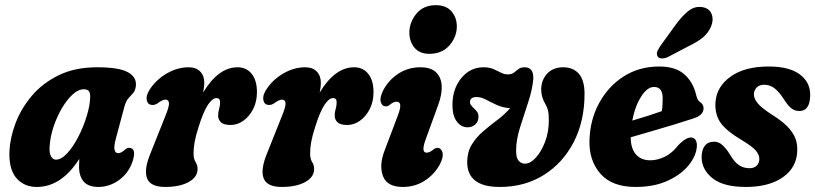

<svg xmlns="http://www.w3.org/2000/svg" viewBox="-20 -713 3151 742"><path d="M427.5 -176.5Q412.5 -121 437.5 -121Q448.5 -121 464.5 -136Q472.5 -142.5 480 -141.5Q509.5 -140.5 491.5 -86.5Q475 -41.5 438.5 -16Q402 9.5 360 9.5Q321.5 9.5 303.5 -11.2Q285.5 -32 285.5 -68.5Q285.5 -84 286.5 -99Q217 9.5 122.5 9.5Q72.5 9.5 43 -25.2Q13.5 -60 16.5 -129.5Q19 -181 40.2 -237.2Q61.5 -293.5 102.8 -342.5Q144 -391.5 206.8 -422.2Q269.5 -453 355.5 -453Q440 -453 474.5 -433.8Q509 -414.5 505 -380.5Q503 -363 494.8 -353.8Q486.5 -344.5 476.8 -333.8Q467 -323 461 -301.5ZM172 -150.5Q169.5 -123 176.8 -109.5Q184 -96 196 -96Q217 -96 240 -121Q263 -146 282.8 -184.5Q302.5 -223 315.2 -264.5Q328 -306 328.5 -339Q329 -352.5 323.8 -360.2Q318.5 -368 304 -368Q282.5 -368 260.5 -347.8Q238.5 -327.5 219.2 -294.8Q200 -262 187.2 -224Q174.5 -186 172 -150.5Z M568 -307.5Q551 -308 547.2 -325.8Q543.5 -343.5 558 -366Q582.5 -404.5 624 -428.8Q665.5 -453 709 -453Q738 -453 753.8 -436.5Q769.5 -420 769.5 -393Q769.5 -377.5 765 -355.5Q824 -453 898 -453Q932.5 -453 952.8 -427.5Q973 -402 973 -357Q973 -320 958.2 -291.2Q943.5 -262.5 920.2 -246.2Q897 -230 872 -230Q844.5 -230 833.8 -240.5Q823 -251 823 -266Q823 -280 826.8 -291.8Q830.5 -303.5 830.5 -318Q830.5 -334 816.5 -334Q801 -334 783.5 -307.8Q766 -281.5 747.5 -222.5Q736 -186.5 732 -163.5Q728 -140.5 728 -120Q728 -99 735.8 -87Q743.5 -75 743.5 -60Q743.5 -28.5 709 -9.5Q674.5 9.5 618.5 9.5Q561 9.5 548.2 -24.2Q535.5 -58 562 -121.5L620 -267Q634 -301 633 -314.5Q632 -328 619 -328Q608 -328 587 -312.5Q577 -306.5 568 -307.5Z M1018.5 -307.5Q1001.5 -308 997.8 -325.8Q994 -343.5 1008.5 -366Q1033 -404.5 1074.5 -428.8Q1116 -453 1159.5 -453Q1188.5 -453 1204.2 -436.5Q1220 -420 1220 -393Q1220 -377.5 1215.5 -355.5Q1274.5 -453 1348.5 -453Q1383 -453 1403.2 -427.5Q1423.5 -402 1423.5 -357Q1423.5 -320 1408.8 -291.2Q1394 -262.5 1370.8 -246.2Q1347.5 -230 1322.5 -230Q1295 -230 1284.2 -240.5Q1273.5 -251 1273.5 -266Q1273.5 -280 1277.2 -291.8Q1281 -303.5 1281 -318Q1281 -334 1267 -334Q1251.5 -334 1234 -307.8Q1216.5 -281.5 1198 -222.5Q1186.5 -186.5 1182.5 -163.5Q1178.5 -140.5 1178.5 -120Q1178.5 -99 1186.2 -87Q1194 -75 1194 -60Q1194 -28.5 1159.5 -9.5Q1125 9.5 1069 9.5Q1011.5 9.5 998.8 -24.2Q986 -58 1012.5 -121.5L1070.5 -267Q1084.5 -301 1083.5 -314.5Q1082.5 -328 1069.5 -328Q1058.5 -328 1037.5 -312.5Q1027.5 -306.5 1018.5 -307.5Z M1639 -505Q1602 -505 1582.2 -528.2Q1562.5 -551.5 1562 -586.5Q1562 -626.5 1589 -659.8Q1616 -693 1664.5 -693Q1703.5 -693 1724.2 -669.8Q1745 -646.5 1745.5 -611.5Q1745.5 -571 1717.2 -538Q1689 -505 1639 -505ZM1625.5 -175.5Q1606 -123 1628.5 -123Q1641 -123 1656 -136Q1664 -142 1672 -141.5Q1684.5 -141 1689.8 -124.5Q1695 -108 1680.5 -79Q1659 -39 1621.5 -14.8Q1584 9.5 1537 9.5Q1475.5 9.5 1459.8 -33Q1444 -75.5 1467.5 -134.5L1518 -268Q1538 -320 1513 -320Q1500.5 -320 1485 -307Q1477 -301 1469.5 -302Q1456.5 -302.5 1451.5 -318.8Q1446.5 -335 1461 -364Q1482 -404 1519.8 -428.5Q1557.5 -453 1604.5 -453Q1645.5 -453 1665.5 -433.2Q1685.5 -413.5 1687 -381Q1688.5 -348.5 1674 -309Z M2239 -350.5Q2239 -244.5 2197 -163.5Q2155 -82.5 2081.2 -36.5Q2007.5 9.5 1911.5 9.5Q1785 9.5 1785.5 -87.5Q1786 -126.5 1803.5 -154.8Q1821 -183 1847.2 -205.5Q1873.5 -228 1901.8 -249.2Q1930 -270.5 1951.5 -295Q1922 -297 1899.5 -307.5Q1877 -318 1858.2 -328Q1839.5 -338 1821.5 -338Q1796 -338 1796 -317.5Q1796 -309 1810.5 -295.5Q1819.5 -287 1824.2 -280.2Q1829 -273.5 1829 -262Q1829.5 -244 1817.2 -232.5Q1805 -221 1787 -221Q1762.5 -221 1745.5 -243.2Q1728.5 -265.5 1728.5 -307Q1728.5 -369.5 1762.8 -411.2Q1797 -453 1848.5 -453Q1871.5 -453 1887.2 -446Q1903 -439 1916 -432.2Q1929 -425.5 1942 -425.5Q1957 -425.5 1965.8 -432.2Q1974.5 -439 1983.5 -446Q1992.5 -453 2007.5 -453Q2042.5 -453 2041 -408.5Q2037.5 -366.5 2021.2 -317.8Q2005 -269 1989.8 -220.8Q1974.5 -172.5 1974.5 -130.5Q1974.5 -103 1984.2 -91.8Q1994 -80.5 2009 -80.5Q2029.5 -80.5 2050.8 -103.8Q2072 -127 2086.5 -165Q2101 -203 2101 -248Q2101 -272.5 2097.8 -286Q2094.5 -299.5 2087.5 -311Q2071.5 -338 2071.5 -366.5Q2071.5 -403 2094.2 -428Q2117 -453 2157 -453Q2195 -453 2217 -428Q2239 -403 2239 -350.5Z M2673 -146.5Q2670.5 -110.5 2641.5 -74.5Q2612.5 -38.5 2560.2 -14.5Q2508 9.5 2436.5 9.5Q2345.5 9.5 2300.8 -41.2Q2256 -92 2258 -170Q2260 -249 2295 -314Q2330 -379 2390 -417.5Q2450 -456 2527.5 -456Q2591 -456 2625 -425.5Q2659 -395 2670 -347Q2673.5 -333 2676.8 -327.8Q2680 -322.5 2685.5 -318.5Q2698.5 -310 2699 -295.5Q2699.5 -282.5 2690 -272Q2680.5 -261.5 2654.5 -253.5Q2624.5 -243.5 2583 -231Q2541.5 -218.5 2497.8 -205.8Q2454 -193 2417.5 -182.5Q2417.5 -140 2437.2 -116.8Q2457 -93.5 2493 -93.5Q2520.5 -93.5 2549 -107.2Q2577.5 -121 2600.5 -151Q2635 -186.5 2655.5 -181Q2666 -178 2670 -168.5Q2674 -159 2673 -146.5ZM2507.5 -377Q2481.5 -377 2457.8 -339.8Q2434 -302.5 2423.5 -247Q2453 -255.5 2483.5 -265.2Q2514 -275 2537.5 -283.5Q2541 -303.5 2541 -333Q2541 -377 2507.5 -377ZM2587 -611.5Q2613 -648.5 2639.2 -669.8Q2665.5 -691 2696.5 -685Q2722.5 -680 2730.5 -657.5Q2738.5 -635 2727.5 -609.5Q2716.5 -585 2696.5 -568.2Q2676.5 -551.5 2641 -534.5L2561 -492.5Q2549 -487 2537.5 -487.2Q2526 -487.5 2521.5 -495Q2516 -504 2520.5 -514.8Q2525 -525.5 2533.5 -537.5Z M2876 -63Q2895.5 -63 2905 -73.5Q2914.5 -84 2914.5 -99Q2914.5 -114.5 2901.5 -130.5Q2888.5 -146.5 2843.5 -173.5Q2786.5 -207.5 2764.2 -239.5Q2742 -271.5 2745 -318.5Q2749.5 -378.5 2803.8 -417.2Q2858 -456 2951 -456Q3029.5 -456 3070.2 -426Q3111 -396 3111 -347Q3111 -284 3069 -284Q3052 -284 3038.8 -294Q3025.5 -304 3009 -330Q2992.5 -356 2974.5 -370.8Q2956.5 -385.5 2933 -385.5Q2914.5 -385.5 2904 -374.5Q2893.5 -363.5 2893.5 -347.5Q2893.5 -332.5 2907.8 -314.5Q2922 -296.5 2963 -270Q3009 -241.5 3031.2 -215Q3053.5 -188.5 3058.5 -162.5Q3063.5 -136.5 3059 -109.5Q3049.5 -55 2997.5 -22.8Q2945.5 9.5 2862.5 9.5Q2776 9.5 2733.8 -24Q2691.5 -57.5 2691.5 -106Q2691.5 -134 2704 -149.8Q2716.5 -165.5 2739.5 -165.5Q2757.5 -165.5 2772 -152.2Q2786.5 -139 2801 -116Q2818.5 -86 2836.2 -74.5Q2854 -63 2876 -63Z"/></svg>

Font: Fraunces 144pt SuperSoft
Style: Bold Italic
Weight: 700
Italic angle: -16°
Version: Version 1.000;[0bf87f6ff]